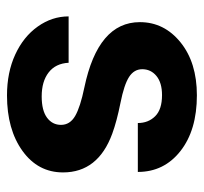

<svg xmlns="http://www.w3.org/2000/svg" viewBox="-37 -541 588 554"><g transform="rotate(90 257.0 -264.0)"><path d="M340.3 -146Q340.3 -171.9 314.7 -186.8Q289.1 -201.7 232.4 -213.4Q43.9 -252.9 43.9 -373.5Q43.9 -443.8 102.3 -491Q160.6 -538.1 254.9 -538.1Q355.5 -538.1 415.8 -490.7Q476.1 -443.4 476.1 -367.7H335Q335 -397.9 315.4 -417.7Q295.9 -437.5 254.4 -437.5Q218.8 -437.5 199.2 -421.4Q179.7 -405.3 179.7 -380.4Q179.7 -356.9 201.9 -342.5Q224.1 -328.1 276.9 -317.6Q329.6 -307.1 365.7 -293.9Q477.5 -252.9 477.5 -151.9Q477.5 -79.6 415.5 -34.9Q353.5 9.8 255.4 9.8Q189 9.8 137.5 -13.9Q85.9 -37.6 56.6 -78.9Q27.3 -120.1 27.3 -168H161.1Q163.1 -130.4 189 -110.4Q214.8 -90.3 258.3 -90.3Q298.8 -90.3 319.6 -105.7Q340.3 -121.1 340.3 -146Z"/></g></svg>

Font: RobotoInd
Style: Bold
Weight: 700
Designer: Google
Version: Version 2.001150; 2014